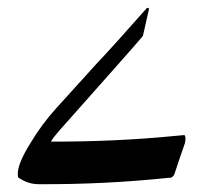

<svg xmlns="http://www.w3.org/2000/svg" viewBox="-20 -551 530 496"><path d="M124 -270 228 -384.8Q272.9 -432.1 359.9 -530.8Q362.8 -530.8 365.2 -528.8L349.1 -458Q336.9 -442.9 250 -345.2L146 -228Q123 -203.1 111.8 -186L113.8 -185.1Q279.8 -185.1 424.8 -199.2L456.1 -202.1Q460.9 -199.2 458 -182.1Q441.9 -136.2 430.2 -100.1Q423.8 -89.8 417 -91.8Q250 -74.2 79.1 -75.2Q51.8 -75.2 26.9 -92.8Q25.9 -97.2 25.9 -102.1Q25.9 -128.9 59.1 -182.1Q87.9 -230 124 -270Z"/></svg>

Font: Jameel Khushkhat-L
Style: Regular
Weight: 400
Version: Version 3.5